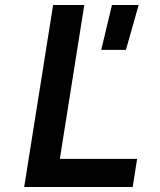

<svg xmlns="http://www.w3.org/2000/svg" viewBox="-20 -750 640 770"><path d="M77 0H512L530 -113H220L318 -730H193ZM386 -550H485L536 -730H429Z"/></svg>

Font: JetBrains Mono
Style: Bold Italic
Weight: 558
Italic angle: -9°
Monospace: yes
Designer: Philipp Nurullin, Konstantin Bulenkov
Foundry: JetBrains
Version: Version 2.305